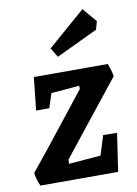

<svg xmlns="http://www.w3.org/2000/svg" viewBox="-81 -752 573 805"><g transform="rotate(-10 206.0 -349.0)"><path d="M321 -163 380 -162 356 0H25Q20 -10 14.5 -28.5Q9 -47 9 -57Q63 -122 187 -280L258 -370V-384L138 -374L118 -313H62L77 -453H392Q396 -443 401 -426.5Q406 -410 407 -398L160 -87L159 -69L295 -80ZM167 -559 327 -698 378 -638 368 -603 191 -519Z"/></g></svg>

Font: Grenze SemiBold
Style: Italic
Weight: 600
Italic angle: -10°
Designer: Renata Polastri
Foundry: Omnibus-Type
Version: Version 1.002; ttfautohint (v1.8)